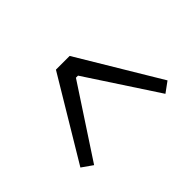

<svg xmlns="http://www.w3.org/2000/svg" viewBox="-58 -707 455 455"><g transform="rotate(-45 170.0 -479.0)"><path d="M316 -386 290 -367 174 -544H167L51 -367L24 -386L147 -591H193Z"/></g></svg>

Font: exo2condensed_l
Style: Regular
Weight: 300
Width: 3
Designer: Natanael Gama
Version: Version 1.001;PS 001.001;hotconv 1.0.70;makeotf.lib2.5.58329